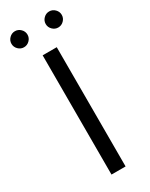

<svg xmlns="http://www.w3.org/2000/svg" viewBox="-193 -728 600 767"><g transform="rotate(-30 107.0 -344.5)"><path d="M0 0ZM141 0V-550H76V0ZM-9 -652Q-9 -667 2 -678Q13 -689 28 -689Q43 -689 54 -678Q65 -667 65 -652Q65 -637 54 -626Q43 -615 28 -615Q13 -615 2 -626Q-9 -637 -9 -652ZM149 -652Q149 -667 160 -678Q171 -689 186 -689Q201 -689 212 -678Q223 -667 223 -652Q223 -637 212 -626Q201 -615 186 -615Q171 -615 160 -626Q149 -637 149 -652Z"/></g></svg>

Font: Cambay Devanagari
Style: Regular
Weight: 400
Designer: Pooja Saxena
Foundry: Pooja Saxena
Version: Version 1.180;PS 001.180;hotconv 1.0.70;makeotf.lib2.5.58329